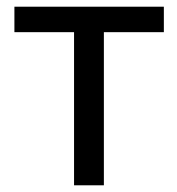

<svg xmlns="http://www.w3.org/2000/svg" viewBox="-20 -547 529 573"><path d="M290 6H201V-451H23V-527H469V-451H290Z"/></svg>

Font: LXGW 975 Gothic SC
Style: Regular
Weight: 400
Version: Version 2.01;February 25, 2021